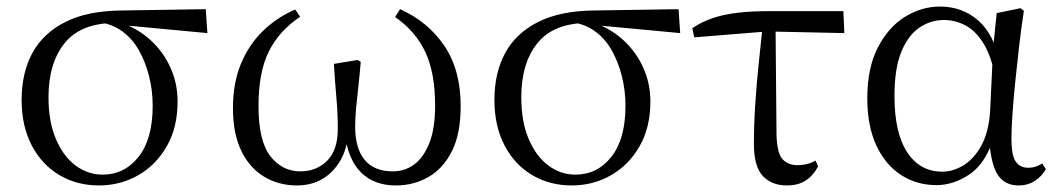

<svg xmlns="http://www.w3.org/2000/svg" viewBox="-20 -551 3233 586"><path d="M282 15Q215 15 161.5 -16.5Q108 -48 77 -107Q46 -166 46 -246Q46 -329 79 -389.5Q112 -450 179.5 -484Q247 -518 351 -519L608 -523L613 -450L346 -475L329 -481Q226 -480 177 -419Q128 -358 128 -254Q128 -180 150.5 -127Q173 -74 210.5 -46Q248 -18 293 -18Q360 -18 403 -72.5Q446 -127 446 -228Q446 -275 435 -318.5Q424 -362 404 -397.5Q384 -433 353 -455.5Q322 -478 282 -483L295 -492Q343 -488 384 -467Q425 -446 456 -412Q487 -378 504.5 -334.5Q522 -291 522 -241Q522 -162 489 -104.5Q456 -47 401.5 -16Q347 15 282 15Z M886 15Q831 15 786.5 -11.5Q742 -38 716.5 -90.5Q691 -143 691 -221Q691 -297 715 -355.5Q739 -414 782 -456Q825 -498 881 -522L896 -500Q832 -457 800.5 -394Q769 -331 769 -227Q769 -121 805 -74.5Q841 -28 897 -28Q946 -28 978.5 -60.5Q1011 -93 1011 -157Q1011 -204 1007 -249Q1003 -294 999 -356L1072 -368L1081 -362Q1078 -325 1074 -289.5Q1070 -254 1067 -222.5Q1064 -191 1064 -164Q1064 -98 1093 -63Q1122 -28 1179 -28Q1215 -28 1243.5 -48.5Q1272 -69 1290 -113.5Q1308 -158 1308 -229Q1308 -329 1278 -392.5Q1248 -456 1186 -499L1201 -523Q1286 -485 1336 -411.5Q1386 -338 1386 -227Q1386 -143 1359.5 -90Q1333 -37 1288 -11Q1243 15 1188 15Q1121 15 1081 -25.5Q1041 -66 1031 -150H1043Q1040 -97 1018.5 -60.5Q997 -24 963.5 -4.5Q930 15 886 15Z M1725 15Q1658 15 1604.5 -16.5Q1551 -48 1520 -107Q1489 -166 1489 -246Q1489 -329 1522 -389.5Q1555 -450 1622.5 -484Q1690 -518 1794 -519L2051 -523L2056 -450L1789 -475L1772 -481Q1669 -480 1620 -419Q1571 -358 1571 -254Q1571 -180 1593.5 -127Q1616 -74 1653.5 -46Q1691 -18 1736 -18Q1803 -18 1846 -72.5Q1889 -127 1889 -228Q1889 -275 1878 -318.5Q1867 -362 1847 -397.5Q1827 -433 1796 -455.5Q1765 -478 1725 -483L1738 -492Q1786 -488 1827 -467Q1868 -446 1899 -412Q1930 -378 1947.5 -334.5Q1965 -291 1965 -241Q1965 -162 1932 -104.5Q1899 -47 1844.5 -16Q1790 15 1725 15Z M2099 -437 2093 -465Q2123 -485 2156 -496Q2189 -507 2231 -512Q2273 -517 2328 -517H2554L2557 -450L2322 -455ZM2382 15Q2335 15 2308 -14Q2281 -43 2281 -112Q2281 -170 2285 -232Q2289 -294 2295.5 -355.5Q2302 -417 2308 -475H2347L2350 -137Q2352 -83 2368.5 -65Q2385 -47 2414 -47Q2430 -47 2443.5 -50.5Q2457 -54 2469 -61L2477 -43Q2462 -15 2439 0Q2416 15 2382 15Z M2838 14Q2778 14 2730 -17Q2682 -48 2654.5 -107.5Q2627 -167 2627 -251Q2627 -344 2659.5 -406.5Q2692 -469 2742.5 -500Q2793 -531 2849 -531Q2916 -531 2964.5 -489.5Q3013 -448 3033 -358H3040L3018 -313Q3006 -379 2982 -418Q2958 -457 2926.5 -473.5Q2895 -490 2861 -490Q2821 -490 2786.5 -467Q2752 -444 2731 -393Q2710 -342 2710 -258Q2710 -145 2749 -86Q2788 -27 2856 -27Q2888 -27 2920 -46Q2952 -65 2975 -106.5Q2998 -148 3002 -213L3011 -403L3022 -511L3095 -526L3105 -518Q3097 -467 3090.5 -410.5Q3084 -354 3078.5 -300Q3073 -246 3070 -201Q3067 -156 3067 -127Q3067 -77 3080 -58Q3093 -39 3118 -39Q3131 -39 3141 -42.5Q3151 -46 3161 -52L3172 -35Q3160 -13 3138.5 1Q3117 15 3089 15Q3047 15 3025.5 -17Q3004 -49 2999 -128H3012Q2987 -51 2938.5 -18.5Q2890 14 2838 14Z"/></svg>

Font: Noto Serif SC
Style: Regular
Weight: 400
Designer: Ryoko NISHIZUKA 西塚涼子 (kana & ideographs); Frank Grießhammer (Latin, Greek & Cyrillic); Wenlong ZHANG 张文龙 (bopomofo); San
Foundry: Adobe
Version: Version 2.002-H1;hotconv 1.1.0;makeotfexe 2.6.0